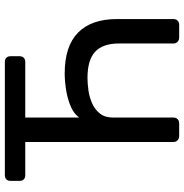

<svg xmlns="http://www.w3.org/2000/svg" viewBox="-4 -736 740 771"><g transform="rotate(-90 365.5 -350.0)"><path d="M205.1 0Q194.9 0 188.2 -6.4Q181.4 -12.7 181.4 -22.9V-618.1H47.3Q37.3 -618.1 31.2 -624.2Q25.1 -630.3 25.1 -640.3V-677Q25.1 -687.8 31.2 -693.9Q37.3 -700 47.3 -700H502.7Q513.5 -700 519.6 -693.9Q525.7 -687.8 525.7 -677V-640.3Q525.7 -630.3 519.6 -624.2Q513.5 -618.1 502.7 -618.1H279.4V-401.2Q294.6 -423.1 324.7 -435.7Q354.7 -448.4 390.6 -454.1Q426.4 -459.7 456.9 -459.7Q565.8 -459.7 620.4 -406.2Q675 -352.7 675 -249.8V-22.9Q675 -12.7 668.6 -6.4Q662.2 0 652.1 0H600.7Q590.5 0 583.7 -6.4Q576.9 -12.7 576.9 -22.9V-241.8Q576.9 -306.3 543.9 -337.3Q510.8 -368.2 438.4 -368.2Q415.9 -368.2 388.4 -364.3Q361 -360.5 336 -349.3Q310.9 -338.1 295.2 -317.8Q279.4 -297.6 279.4 -264.9V-22.9Q279.4 -12.7 273.1 -6.4Q266.7 0 256.5 0Z"/></g></svg>

Font: Rubik Light
Style: Regular
Weight: 300
Designer: Hubert and Fischer
Foundry: Hubert and Fischer
Version: Version 2.300;gftools[0.9.30]